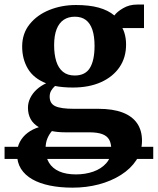

<svg xmlns="http://www.w3.org/2000/svg" viewBox="-54 -580 708 862"><path d="M634 79V133.5H-33.5V79ZM272 262.5Q215.5 262.5 169.5 253Q123.5 243.5 90.8 224.8Q58 206 40.2 177.8Q22.5 149.5 22.5 111.5Q22.5 81 35.2 57Q48 33 70.2 16.2Q92.5 -0.5 120.5 -9Q95.5 -23.5 83.5 -45.5Q71.5 -67.5 71.5 -96.5Q71.5 -119 81.8 -140Q92 -161 110.5 -178Q129 -195 153 -206Q96.5 -228.5 71 -271.8Q45.5 -315 45.5 -371Q45.5 -429.5 79 -471.2Q112.5 -513 167.5 -535.2Q222.5 -557.5 287 -557.5Q346.5 -557.5 389 -545.8Q431.5 -534 459.5 -510.5Q471 -527 498.8 -543.2Q526.5 -559.5 561 -559.5H592.5V-454H495.5Q500.5 -445.5 504.2 -433.5Q508 -421.5 510 -408.2Q512 -395 512 -381.5Q512.5 -322.5 482.8 -278.8Q453 -235 399.2 -211Q345.5 -187 273 -187Q251.5 -187 230.8 -188.8Q210 -190.5 193 -194Q182 -184 175.5 -172.5Q169 -161 169 -146Q169 -115.5 193.8 -103.5Q218.5 -91.5 278 -91.5H387.5Q452.5 -91.5 496 -75Q539.5 -58.5 561.5 -26.5Q583.5 5.5 583.5 51.5Q583.5 100 558.2 138.8Q533 177.5 489.2 205.2Q445.5 233 389.8 247.8Q334 262.5 272 262.5ZM287 203Q329 203 364.8 190.5Q400.5 178 423 152.8Q445.5 127.5 445.5 90Q445.5 64 436.2 47.2Q427 30.5 405.2 22.2Q383.5 14 345 14H237.5Q221 14 206 12.5Q191 11 179 8.5Q167 22 158.8 41.5Q150.5 61 150.5 89Q150.5 125 166 150.5Q181.5 176 212 189.5Q242.5 203 287 203ZM281.5 -241Q329 -241 349.8 -275.2Q370.5 -309.5 370.5 -374Q370.5 -417 360.8 -446.2Q351 -475.5 331.5 -490.2Q312 -505 282 -505Q253 -505 232.2 -491.2Q211.5 -477.5 200.2 -449Q189 -420.5 189 -377Q189 -336 198.5 -305.2Q208 -274.5 228.5 -257.8Q249 -241 281.5 -241Z"/></svg>

Font: Merriweather 48pt
Style: Bold
Weight: 700
Version: Version 2.100